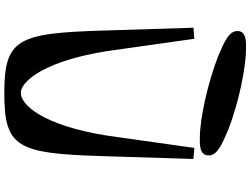

<svg xmlns="http://www.w3.org/2000/svg" viewBox="-152 -990 1134 869"><g transform="rotate(90 414.5 -556.0)"><path d="M106 -865 119 -449C131 -68 158 -9 403 -9C648 -9 675 -68 687 -449L700 -865L650 -869L594 -473C548 -181 451 -77 396 -84C340 -91 254 -207 212 -473L156 -869ZM121 -1063C122 -1023 175 -1003 237 -976C354 -931 515 -894 604 -894C630 -894 684 -890 684 -934C684 -974 631 -995 569 -1022C452 -1068 289 -1103 201 -1103C176 -1103 120 -1107 121 -1063Z"/></g></svg>

Font: Venom Sans
Style: Bd
Weight: 700
Version: Version 1.001